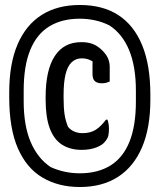

<svg xmlns="http://www.w3.org/2000/svg" viewBox="-20 -735 640 770"><path d="M300 -715Q392 -715 454.5 -674.5Q517 -634 550 -554Q583 -474 583 -355V-335Q583 -222 549.5 -144Q516 -66 453 -25.5Q390 15 300 15Q215 15 151 -22.5Q87 -60 52 -139.5Q17 -219 17 -345V-365Q17 -479 50.5 -557Q84 -635 147 -675Q210 -715 300 -715ZM300 -660Q228 -660 177.5 -629Q127 -598 101 -534Q75 -470 75 -372V-329Q75 -231 103 -165.5Q131 -100 183 -65Q212 -52 241 -46Q270 -40 300 -40Q372 -40 422.5 -71Q473 -102 499 -166Q525 -230 525 -328V-371Q525 -468 498 -533.5Q471 -599 419 -633Q391 -647 361 -653.5Q331 -660 300 -660ZM306 -566Q334 -566 353.5 -558Q373 -550 390 -533Q407 -516 413.5 -500Q420 -484 420 -467Q420 -452 420 -437.5Q420 -423 420 -408Q413 -405 406 -403Q399 -401 388 -401Q370 -401 360.5 -409.5Q351 -418 351 -438Q351 -459 351 -474Q351 -489 352 -517L375 -472Q352 -490 338 -495.5Q324 -501 308 -501Q284 -501 267.5 -485.5Q251 -470 243 -437.5Q235 -405 235 -354V-343Q235 -302 239 -276Q243 -250 253 -226Q264 -213 279 -207Q294 -201 311 -201Q342 -201 363 -214Q384 -227 405 -255H411Q414 -248 415.5 -237.5Q417 -227 417 -218Q417 -203 414.5 -191.5Q412 -180 402 -168Q392 -154 367 -144Q342 -134 307 -134Q261 -134 228.5 -155Q196 -176 179.5 -220.5Q163 -265 163 -335V-346Q163 -454 199.5 -510Q236 -566 306 -566Z"/></svg>

Font: Recursive Monospace Casual Medium
Style: Regular
Weight: 500
Version: Version 1.047